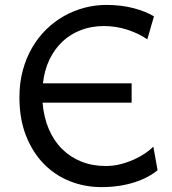

<svg xmlns="http://www.w3.org/2000/svg" viewBox="-20 -745 697 777"><path d="M410.2 -725.1Q470.7 -725.1 520.8 -711.9Q570.8 -698.7 603 -678.7L576.2 -585.9Q541 -609.9 495.1 -624.8Q449.2 -639.6 400.4 -639.6Q350.6 -639.6 308.1 -623.5Q265.6 -607.4 233.4 -577.4Q201.2 -547.4 180.4 -504.4Q159.7 -461.4 153.8 -407.7H512.7V-329.6H152.3Q157.2 -270 177.5 -222.7Q197.8 -175.3 231.2 -142.1Q264.6 -108.9 309.3 -91.1Q354 -73.2 407.7 -73.2Q439.5 -73.2 468.8 -80.8Q498 -88.4 523.2 -99.9Q548.3 -111.3 568.1 -125Q587.9 -138.7 600.6 -151.4L617.7 -56.2Q600.1 -41.5 576.7 -29.1Q553.2 -16.6 524.4 -7.3Q495.6 2 461.9 7.1Q428.2 12.2 390.6 12.2Q323.2 12.2 262.9 -11.7Q202.6 -35.6 157.2 -82Q111.8 -128.4 85.2 -196Q58.6 -263.7 58.6 -351.6Q58.6 -410.2 72.3 -460.4Q85.9 -510.7 110.1 -552.2Q134.3 -593.8 167.2 -626Q200.2 -658.2 239.3 -680.2Q278.3 -702.1 321.8 -713.6Q365.2 -725.1 410.2 -725.1Z"/></svg>

Font: Andika Compact
Style: Regular
Weight: 400
Designer: Victor Gaultney, Annie Olsen, Julie Remington, Don Collingsworth, Eric Hays, Becca Hirsbrunner
Foundry: SIL International
Version: Version 5.000 ; LnSpcTght